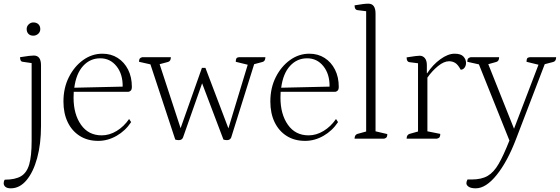

<svg xmlns="http://www.w3.org/2000/svg" viewBox="-53 -754 3047 1044"><path d="M6 270Q-14 270 -23.5 262Q-33 254 -33 242Q-33 231 -27 223Q30 223 61.5 204Q93 185 106 139.5Q119 94 119 13V-411L71 -418Q56 -419 56 -443Q88 -448 104 -450Q120 -452 131 -452Q170 -452 170 -399V-69Q170 29 149 105.5Q128 182 91 226Q54 270 6 270ZM128 -560Q111 -560 101.5 -570Q92 -580 92 -596Q92 -611 103 -621.5Q114 -632 128 -632Q146 -632 156 -622Q166 -612 166 -596Q166 -580 154.5 -570Q143 -560 128 -560Z M481 12Q423 12 380.5 -15Q338 -42 315 -90Q292 -138 292 -202Q292 -276 321.5 -334.5Q351 -393 399 -427.5Q447 -462 504 -462Q551 -462 587 -439Q623 -416 643.5 -375.5Q664 -335 664 -282Q664 -266 657 -260.5Q650 -255 646 -255H348Q347 -240 347 -223Q347 -133 387.5 -75.5Q428 -18 500 -18Q542 -18 581.5 -42Q621 -66 649 -107L660 -90Q629 -43 581 -15.5Q533 12 481 12ZM492 -437Q437 -437 399 -395.5Q361 -354 351 -277L614 -283Q615 -351 580.5 -394Q546 -437 492 -437Z M919 8Q914 8 908.5 7Q903 6 900 5L765 -404L703 -418Q703 -430 706.5 -435Q710 -440 720 -443H876Q876 -421 860 -417L815 -405L929 -57L1045 -385H1064L1189 -56L1294 -402L1229 -418Q1229 -431 1232.5 -436.5Q1236 -442 1246 -443H1390Q1390 -421 1374 -417L1329 -405L1204 -6Q1198 8 1181 8Q1176 8 1170.5 7Q1165 6 1162 5L1046 -301L942 -6Q936 8 919 8Z M1606 12Q1548 12 1505.5 -15Q1463 -42 1440 -90Q1417 -138 1417 -202Q1417 -276 1446.5 -334.5Q1476 -393 1524 -427.5Q1572 -462 1629 -462Q1676 -462 1712 -439Q1748 -416 1768.5 -375.5Q1789 -335 1789 -282Q1789 -266 1782 -260.5Q1775 -255 1771 -255H1473Q1472 -240 1472 -223Q1472 -133 1512.5 -75.5Q1553 -18 1625 -18Q1667 -18 1706.5 -42Q1746 -66 1774 -107L1785 -90Q1754 -43 1706 -15.5Q1658 12 1606 12ZM1617 -437Q1562 -437 1524 -395.5Q1486 -354 1476 -277L1739 -283Q1740 -351 1705.5 -394Q1671 -437 1617 -437Z M1875 0Q1875 -21 1891 -26L1938 -39V-693L1890 -699Q1875 -701 1875 -725Q1905 -730 1921 -732Q1937 -734 1950 -734Q1989 -734 1989 -680V-40L2053 -25Q2053 -13 2049.5 -8Q2046 -3 2036 0Z M2158 0Q2158 -21 2174 -26L2220 -39V-410L2173 -416Q2158 -418 2158 -442Q2191 -447 2205.5 -449Q2220 -451 2229 -451Q2246 -451 2257 -438Q2268 -425 2268 -400V-356H2270Q2300 -402 2341.5 -432Q2383 -462 2419 -462Q2453 -462 2467 -446.5Q2481 -431 2481 -412Q2481 -397 2473 -386Q2465 -375 2452 -375Q2437 -403 2422 -412Q2407 -421 2389 -421Q2361 -421 2329 -395Q2297 -369 2271 -332V-40L2341 -26Q2341 -14 2337.5 -8.5Q2334 -3 2323 0Z M2534 270Q2508 270 2495.5 261.5Q2483 253 2483 242Q2483 233 2489 222H2511Q2565 222 2598.5 202.5Q2632 183 2658.5 137Q2685 91 2717 10L2551 -404L2488 -418Q2488 -430 2491.5 -435Q2495 -440 2506 -443H2661Q2661 -421 2645 -417L2602 -405L2742 -54L2875 -402L2810 -418Q2810 -431 2813.5 -436.5Q2817 -442 2828 -443H2971Q2971 -421 2955 -417L2909 -405L2753 2Q2706 125 2647.5 197.5Q2589 270 2534 270Z"/></svg>

Font: Petrona ExtraLight
Style: Regular
Weight: 200
Designer: Ringo R. Seeber
Foundry: Ringo R. Seeber
Version: Version 2.001; ttfautohint (v1.8.3)